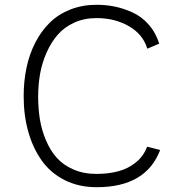

<svg xmlns="http://www.w3.org/2000/svg" viewBox="-20 -761 736 796"><path d="M644 -139.2Q585.4 15.1 380.9 15.1Q306.6 15.1 248 -14.4Q189.5 -43.9 152.8 -95.7Q116.2 -147.5 97.2 -215.1Q78.1 -282.7 78.1 -361.8Q78.1 -424.8 90.1 -481.2Q102.1 -537.6 126.7 -585.2Q151.4 -632.8 186.8 -667.5Q222.2 -702.1 272 -721.7Q321.8 -741.2 380.9 -741.2Q418.9 -741.2 455.1 -733.9Q491.2 -726.6 528.8 -709.7Q566.4 -692.9 595.9 -659.7Q625.5 -626.5 640.1 -580.1L590.8 -559.1Q572.8 -618.7 514.6 -652.3Q456.5 -686 379.9 -686Q329.1 -686 287.8 -667.2Q246.6 -648.4 219.2 -616.9Q191.9 -585.4 173.1 -543Q154.3 -500.5 146.2 -455.1Q138.2 -409.7 138.2 -360.8Q138.2 -311 145.3 -266.8Q152.3 -222.7 170.2 -180.2Q188 -137.7 214.8 -107.4Q241.7 -77.1 283.9 -58.6Q326.2 -40 379.9 -40Q430.7 -40 471.7 -51.3Q512.7 -62.5 544.2 -88.4Q575.7 -114.3 589.8 -152.8Z"/></svg>

Font: Stilu Light
Style: Regular
Weight: 300
Designer: Genilson Lima Santos
Foundry: Genilson Lima Santos
Version: Version 1.200;PS 001.200;hotconv 1.0.88;makeotf.lib2.5.64775